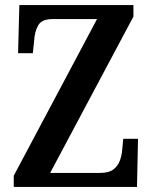

<svg xmlns="http://www.w3.org/2000/svg" viewBox="-20 -734 599 754"><path d="M34 0V-44L361 -659H185Q144 -659 130 -634.5Q116 -610 114 -573L109 -525H51L56 -714H504V-669L177 -55H373Q407 -55 424.5 -68Q442 -81 450 -101.5Q458 -122 460 -146L464 -189H522L518 0Z"/></svg>

Font: Noto Serif Hebrew Condensed SemiBold
Style: Regular
Weight: 600
Width: 3
Designer: Monotype Design Team
Foundry: Monotype Imaging Inc.
Version: Version 2.004; ttfautohint (v1.8.4.7-5d5b)